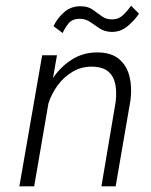

<svg xmlns="http://www.w3.org/2000/svg" viewBox="-20 -654 529 674"><path d="M386 -296 336 0H386L438 -302Q444 -348 434.5 -386Q425 -424 397.5 -447Q370 -470 321 -470Q272 -470 232.5 -445Q193 -420 166 -380L180 -460H128L48 0H100L150 -291Q161 -325 182.5 -354.5Q204 -384 235.5 -402.5Q267 -421 305 -420Q342 -419 361 -402Q380 -385 385 -357Q390 -329 386 -296ZM168 -562 200 -538Q206 -553 219.5 -570.5Q233 -588 260 -588Q281 -588 297 -576.5Q313 -565 330 -554Q347 -543 370 -542Q402 -541 427 -561.5Q452 -582 468 -606L440 -634Q427 -615 412 -601Q397 -587 377 -586Q354 -585 338 -596.5Q322 -608 305.5 -620Q289 -632 264 -632Q230 -633 205 -611Q180 -589 168 -562Z"/></svg>

Font: Jost* 300 Light Italic
Style: Italic
Weight: 300
Italic angle: -10°
Version: Version 3.200; ttfautohint (v0.97) -l 8 -r 50 -G 200 -x 14 -